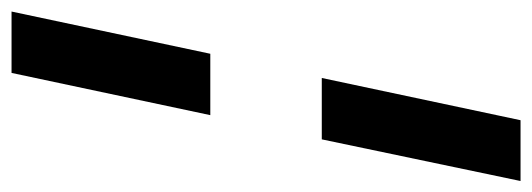

<svg xmlns="http://www.w3.org/2000/svg" viewBox="-328 -462 944 341"><g transform="rotate(-90 144.5 -291.0)"><path d="M111 -390 186 -743H295L220 -390ZM-6 161 68 -192H177L102 161Z"/></g></svg>

Font: Saira SemiCondensed SemiBold
Style: Italic
Weight: 600
Width: 4
Italic angle: -12°
Designer: Hector Gatti with collaboration of the Omnibus-Type team
Foundry: Omnibus-Type
Version: Version 1.101